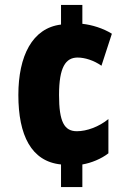

<svg xmlns="http://www.w3.org/2000/svg" viewBox="-20 -744 535 774"><path d="M312 -648V-724H226V-645C110 -631 54 -518 54 -361C54 -199 106 -93 226 -81V10H312V-81C348 -87 389 -104 417 -126V-264C379 -233 330 -215 290 -215C239 -215 218 -253 218 -361C218 -474 245 -512 293 -512C321 -512 358 -501 389 -479L431 -608C396 -630 350 -644 312 -648Z"/></svg>

Font: Noto Sans Lao Looped ExtraCondensed Black
Style: Regular
Weight: 900
Width: 2
Designer: Mark Frömberg, Ben Mitchell
Foundry: The Fontpad Ltd
Version: Version 1.002